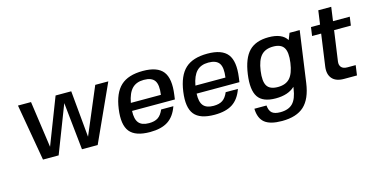

<svg xmlns="http://www.w3.org/2000/svg" viewBox="-81 -1024 3190 1637"><g transform="rotate(-15 1514.5 -206.0)"><path d="M669.9 0 668.9 1H530.8L486.8 -418L325.2 0H187L100.1 -500H215.3L273.4 -89.8L432.1 -500H570.3L608.4 -88.9L782.2 -500H897.5Z M1405.8 -204.1H1027.8Q1024.4 -131.8 1051.5 -98.9Q1078.6 -65.9 1141.6 -65.9Q1191.9 -65.9 1221.4 -85.7Q1251 -105.5 1270.5 -151.9H1378.4Q1349.1 -67.4 1290 -28.8Q1231 9.8 1130.9 9.8Q1002 9.8 952.6 -51.8Q903.3 -113.3 922.4 -250Q941.4 -386.7 1008.1 -448.2Q1074.7 -509.8 1203.6 -509.8Q1332 -509.8 1381.3 -446.5Q1430.7 -383.3 1411.1 -243.2ZM1192.4 -434.1Q1126.5 -434.1 1088.9 -395.8Q1051.3 -357.4 1035.6 -272.9H1300.8Q1313 -358.9 1287.4 -396.5Q1261.7 -434.1 1192.4 -434.1Z M1975.6 -204.1H1597.7Q1594.2 -131.8 1621.3 -98.9Q1648.4 -65.9 1711.4 -65.9Q1761.7 -65.9 1791.3 -85.7Q1820.8 -105.5 1840.3 -151.9H1948.2Q1918.9 -67.4 1859.9 -28.8Q1800.8 9.8 1700.7 9.8Q1571.8 9.8 1522.5 -51.8Q1473.1 -113.3 1492.2 -250Q1511.2 -386.7 1577.9 -448.2Q1644.5 -509.8 1773.4 -509.8Q1901.9 -509.8 1951.2 -446.5Q2000.5 -383.3 1981 -243.2ZM1762.2 -434.1Q1696.3 -434.1 1658.7 -395.8Q1621.1 -357.4 1605.5 -272.9H1870.6Q1882.8 -358.9 1857.2 -396.5Q1831.5 -434.1 1762.2 -434.1Z M2240.2 9.8Q2127.4 9.8 2085.2 -52.2Q2043 -114.3 2062 -251Q2081.1 -387.2 2140.6 -448.5Q2200.2 -509.8 2313.5 -509.8Q2433.1 -509.8 2474.1 -441.9L2497.1 -500H2586.9L2523.9 -49.8Q2504.9 86.4 2437.7 148.2Q2370.6 210 2242.2 210Q2138.2 210 2090.3 171.4Q2042.5 132.8 2040 47.9H2147Q2150.9 94.2 2174.1 114Q2197.3 133.8 2247.1 133.8Q2319.8 133.8 2357.4 95.2Q2395 56.6 2407.2 -30.8L2409.7 -46.9Q2351.1 9.8 2240.2 9.8ZM2282.7 -79.1Q2352.5 -79.1 2388.9 -119.4Q2425.3 -159.7 2438 -251Q2450.7 -341.8 2425.5 -382.3Q2400.4 -422.9 2331.1 -422.9Q2261.7 -422.9 2224.9 -382.3Q2188 -341.8 2175.3 -251Q2162.6 -159.7 2187.5 -119.4Q2212.4 -79.1 2282.7 -79.1Z M2832.5 -157.2Q2828.1 -125.5 2844.5 -106.7Q2860.8 -87.9 2897.9 -87.9H2970.7L2958.5 0H2844.2Q2772.9 0 2740 -38.6Q2707 -77.1 2716.8 -145L2755.9 -423.8H2675.8L2686.5 -500H2766.6L2783.7 -622.1H2897.9L2880.9 -500H3028.8L3018.1 -423.8H2870.1Z"/></g></svg>

Font: Fivo Sans Med
Style: Regular
Weight: 450
Designer: Alexander Slobzheninov
Foundry: Alexander Slobzheninov
Version: 1.0